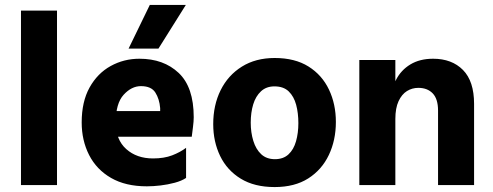

<svg xmlns="http://www.w3.org/2000/svg" viewBox="-20 -750 1996 778"><path d="M65 0V-707H211V0Z M403 -196V-300H629Q629 -303 629 -306Q629 -309 629 -312Q626 -349 609.5 -375Q593 -401 551 -401Q513 -401 481 -366Q449 -331 449 -254Q449 -184 491.5 -146Q534 -108 600 -108Q645 -108 677.5 -120.5Q710 -133 734 -151V-29Q716 -17 688 -9.5Q660 -2 630.5 1.5Q601 5 575 5Q489 5 430 -29Q371 -63 341 -122Q311 -181 311 -254Q311 -338 343 -395.5Q375 -453 428.5 -482.5Q482 -512 545 -512Q643 -512 704 -454.5Q765 -397 765 -275Q765 -259 762 -235.5Q759 -212 757 -196ZM501 -553 587 -730H733L622 -553Z M1093 8Q1011 8 955.5 -26Q900 -60 872 -118Q844 -176 844 -247Q844 -324 874 -384.5Q904 -445 960 -480Q1016 -515 1093 -515Q1175 -515 1230 -480.5Q1285 -446 1313 -387Q1341 -328 1341 -256Q1341 -182 1312.5 -122Q1284 -62 1229 -27Q1174 8 1093 8ZM1092 -400Q1059 -400 1037.5 -380Q1016 -360 1006 -327Q996 -294 996 -253Q996 -213 1006.5 -179Q1017 -145 1038.5 -125Q1060 -105 1094 -105Q1128 -105 1149 -124.5Q1170 -144 1179.5 -177.5Q1189 -211 1189 -251Q1189 -292 1180 -325.5Q1171 -359 1150 -379.5Q1129 -400 1092 -400Z M1436 0V-507H1582V0ZM1755 0V-302Q1755 -349 1733.5 -371.5Q1712 -394 1675 -394Q1650 -394 1629 -381Q1608 -368 1595 -340Q1582 -312 1582 -268H1565Q1565 -275 1565 -289.5Q1565 -304 1565 -319Q1565 -334 1565 -339Q1565 -388 1585 -427Q1605 -466 1643 -489Q1681 -512 1735 -512Q1811 -512 1856 -466.5Q1901 -421 1901 -329V0Z"/></svg>

Font: Hind Variable Light
Style: Regular
Weight: 300
Designer: Manushi Parikh, Satya Rajpurohit
Foundry: Indian Type Foundry
Version: Version 3.000